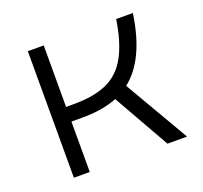

<svg xmlns="http://www.w3.org/2000/svg" viewBox="-97 -628 779 738"><g transform="rotate(-20 293.0 -259.0)"><path d="M85.9 0V-517.6H150.9V-266.1H184.1Q266.6 -266.1 319.6 -290.5Q372.6 -314.9 402.8 -370.4Q433.1 -425.8 447.3 -517.6H515.6Q489.3 -335.9 395.5 -263.2L548.8 0H468.8L338.4 -230Q279.8 -206.1 198.7 -206.1H150.9V0Z"/></g></svg>

Font: Cascadia Mono PL Light
Style: Regular
Weight: 300
Monospace: yes
Designer: Aaron Bell
Foundry: Saja Typeworks
Version: Version 2404.023; ttfautohint (v1.8.4)